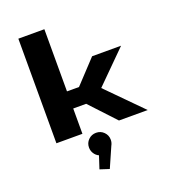

<svg xmlns="http://www.w3.org/2000/svg" viewBox="-189 -938 1228 1380"><g transform="rotate(-20 425.0 -247.5)"><path d="M591.5 0 411 -193.5H312V0H113V-800H312V-324.5H404L568 -500H789.5L551.5 -263L811.5 0ZM489 109Q489 132 477.5 152.5L410.5 305L339.5 282L371 186Q349 176 335.8 155.2Q322.5 134.5 322.5 109Q322.5 74.5 346.8 50.5Q371 26.5 406 26.5Q441 26.5 465 50.8Q489 75 489 109Z"/></g></svg>

Font: League Mono Wide ExtraBold
Style: Regular
Weight: 800
Width: 8
Designer: Tyler Finck
Foundry: The League of Moveable Type / Tyler Finck
Version: Version 2.210